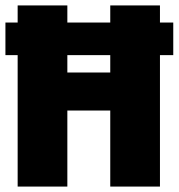

<svg xmlns="http://www.w3.org/2000/svg" viewBox="-20 -687 658 707"><path d="M386 -280H228V0H45V-484H0V-604H45V-667H228V-604H386V-667H569V-604H618V-484H569V0H386ZM228 -420H386V-484H228Z"/></svg>

Font: Epunda Sans Black
Style: Regular
Weight: 900
Designer: Simon Atzbach
Foundry: typofactur
Version: Version 2.204; ttfautohint (v1.8.4.7-5d5b)